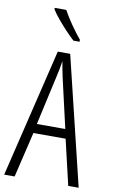

<svg xmlns="http://www.w3.org/2000/svg" viewBox="-102 -999 618 1051"><g transform="rotate(10 207.0 -473.5)"><path d="M356 0 297 -252H118L58 0H0L172 -714H241L414 0ZM224 -574Q218 -600 214 -622Q210 -644 206 -667Q200 -624 188 -574L128 -304H286ZM178 -947Q199 -909 226.5 -869.5Q254 -830 280 -799V-788H246Q226 -806 201 -832.5Q176 -859 152.5 -887Q129 -915 114 -939V-947Z"/></g></svg>

Font: Noto Sans Hebrew ExtraCondensed Light
Style: Regular
Weight: 300
Width: 2
Designer: Monotype Design Team
Foundry: Monotype Imaging Inc.
Version: Version 2.004; ttfautohint (v1.8.4.7-5d5b)